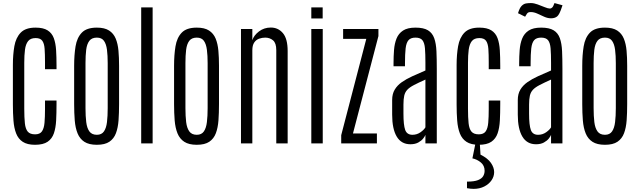

<svg xmlns="http://www.w3.org/2000/svg" viewBox="-20 -918 4097 1229"><path d="M204.1 8.8Q154.3 8.8 125.5 -10.3Q96.7 -29.3 83.3 -64Q69.8 -98.6 66.2 -145.8Q62.5 -192.9 62.5 -249.5V-502Q62.5 -568.4 72 -622.6Q81.5 -676.8 112.5 -709Q143.6 -741.2 207.5 -741.2Q257.3 -741.2 284.9 -723.6Q312.5 -706.1 324.5 -673.6Q336.4 -641.1 339.1 -596.4Q341.8 -551.8 341.8 -498V-475.1H268.1V-520Q268.1 -571.3 265.6 -605.5Q263.2 -639.6 250.7 -657Q238.3 -674.3 208 -674.3Q175.3 -674.3 159.9 -654.8Q144.5 -635.3 139.9 -599.9Q135.3 -564.5 135.3 -516.1V-222.2Q135.3 -165.5 139.2 -129.2Q143.1 -92.8 157.7 -75.4Q172.4 -58.1 204.6 -58.1Q235.4 -58.1 248.5 -77.1Q261.7 -96.2 264.9 -132.1Q268.1 -168 268.1 -219.2V-274.4H341.8V-252.4Q341.8 -195.3 339.4 -147.5Q336.9 -99.6 325 -64.7Q313 -29.8 284.7 -10.5Q256.3 8.8 204.1 8.8Z M600.1 8.8Q549.3 8.8 520 -10.3Q490.7 -29.3 476.6 -64.2Q462.4 -99.1 458.5 -146.7Q454.6 -194.3 454.6 -251.5V-497.1Q454.6 -565.9 463.6 -621.3Q472.7 -676.8 503.7 -709Q534.7 -741.2 600.1 -741.2Q649.4 -741.2 678.2 -722.7Q707 -704.1 720.7 -670.9Q734.4 -637.7 738.3 -593.3Q742.2 -548.8 742.2 -497.1V-251.5Q742.2 -195.3 738.8 -147.9Q735.4 -100.6 722.2 -65.4Q709 -30.3 680.2 -10.7Q651.4 8.8 600.1 8.8ZM600.1 -55.2Q630.4 -55.2 645.3 -76.7Q660.2 -98.1 664.8 -136.5Q669.4 -174.8 669.4 -226.1V-514.2Q669.4 -562.5 664.8 -599.1Q660.2 -635.7 645.5 -656.5Q630.9 -677.2 600.1 -677.2Q567.4 -677.2 551.8 -656.5Q536.1 -635.7 531.7 -599.1Q527.3 -562.5 527.3 -514.2V-226.1Q527.3 -174.8 532 -136.5Q536.6 -98.1 552.2 -76.7Q567.9 -55.2 600.1 -55.2Z M883.8 0V-870.6H957V0Z M1239.7 8.8Q1189 8.8 1159.7 -10.3Q1130.4 -29.3 1116.2 -64.2Q1102.1 -99.1 1098.1 -146.7Q1094.2 -194.3 1094.2 -251.5V-497.1Q1094.2 -565.9 1103.3 -621.3Q1112.3 -676.8 1143.3 -709Q1174.3 -741.2 1239.7 -741.2Q1289.1 -741.2 1317.9 -722.7Q1346.7 -704.1 1360.4 -670.9Q1374 -637.7 1377.9 -593.3Q1381.8 -548.8 1381.8 -497.1V-251.5Q1381.8 -195.3 1378.4 -147.9Q1375 -100.6 1361.8 -65.4Q1348.6 -30.3 1319.8 -10.7Q1291 8.8 1239.7 8.8ZM1239.7 -55.2Q1270 -55.2 1284.9 -76.7Q1299.8 -98.1 1304.4 -136.5Q1309.1 -174.8 1309.1 -226.1V-514.2Q1309.1 -562.5 1304.4 -599.1Q1299.8 -635.7 1285.2 -656.5Q1270.5 -677.2 1239.7 -677.2Q1207 -677.2 1191.4 -656.5Q1175.8 -635.7 1171.4 -599.1Q1167 -562.5 1167 -514.2V-226.1Q1167 -174.8 1171.6 -136.5Q1176.3 -98.1 1191.9 -76.7Q1207.5 -55.2 1239.7 -55.2Z M1522.5 0V-732.4H1595.2V-660.6Q1605 -691.9 1637.7 -716.8Q1670.4 -741.7 1713.4 -741.7Q1760.7 -741.7 1791 -705.8Q1821.3 -669.9 1821.3 -591.3V0H1748.5V-597.2Q1748.5 -642.1 1727.8 -659.7Q1707 -677.2 1677.7 -677.2Q1657.7 -677.2 1638.7 -670.4Q1619.6 -663.6 1607.4 -646Q1595.2 -628.4 1595.2 -595.7V0Z M1972.7 0V-732.4H2045.9V0ZM1972.7 -799.8V-870.6H2045.4V-799.8Z M2164.1 0V-52.7L2324.7 -669.4H2176.3V-732.4H2402.3V-687L2239.3 -63.5H2392.6V0Z M2606.9 5.4Q2548.8 5.4 2519.5 -43.7Q2490.2 -92.8 2490.2 -184.1V-277.8Q2490.2 -316.9 2506.6 -344.2Q2522.9 -371.6 2552 -392.1Q2581.1 -412.6 2619.9 -430.2Q2658.7 -447.8 2703.1 -466.8V-516.6Q2703.1 -572.8 2700.2 -608.2Q2697.3 -643.6 2684.1 -660.4Q2670.9 -677.2 2639.6 -677.2Q2609.4 -677.2 2595 -660.9Q2580.6 -644.5 2576.4 -608.2Q2572.3 -571.8 2572.3 -511.7V-493.7H2499V-513.2Q2499 -557.1 2502.2 -598.1Q2505.4 -639.2 2518.3 -671.4Q2531.2 -703.6 2559.8 -722.4Q2588.4 -741.2 2639.6 -741.2Q2691.4 -741.2 2719.5 -724.1Q2747.6 -707 2759.5 -673.3Q2771.5 -639.6 2773.7 -590.3Q2775.9 -541 2775.9 -476.6V0H2703.1V-54.7Q2700.2 -45.9 2689 -31.5Q2677.7 -17.1 2657.5 -5.9Q2637.2 5.4 2606.9 5.4ZM2620.1 -55.2Q2648.9 -55.2 2671.9 -71.5Q2694.8 -87.9 2703.1 -103V-408.7Q2657.7 -388.2 2629.6 -373.5Q2601.6 -358.9 2587.2 -343.5Q2572.8 -328.1 2567.6 -305.9Q2562.5 -283.7 2562.5 -248.5V-190.4Q2562.5 -117.2 2573.7 -86.2Q2585 -55.2 2620.1 -55.2Z M3044.4 8.8Q2994.6 8.8 2965.8 -10.3Q2937 -29.3 2923.6 -64Q2910.2 -98.6 2906.5 -145.8Q2902.8 -192.9 2902.8 -249.5V-502Q2902.8 -568.4 2912.4 -622.6Q2921.9 -676.8 2952.9 -709Q2983.9 -741.2 3047.9 -741.2Q3097.7 -741.2 3125.2 -723.6Q3152.8 -706.1 3164.8 -673.6Q3176.8 -641.1 3179.4 -596.4Q3182.1 -551.8 3182.1 -498V-475.1H3108.4V-520Q3108.4 -571.3 3106 -605.5Q3103.5 -639.6 3091.1 -657Q3078.6 -674.3 3048.3 -674.3Q3015.6 -674.3 3000.2 -654.8Q2984.9 -635.3 2980.2 -599.9Q2975.6 -564.5 2975.6 -516.1V-222.2Q2975.6 -165.5 2979.5 -129.2Q2983.4 -92.8 2998 -75.4Q3012.7 -58.1 3044.9 -58.1Q3075.7 -58.1 3088.9 -77.1Q3102.1 -96.2 3105.2 -132.1Q3108.4 -168 3108.4 -219.2V-274.4H3182.1V-252.4Q3182.1 -195.3 3179.7 -147.5Q3177.2 -99.6 3165.3 -64.7Q3153.3 -29.8 3125 -10.5Q3096.7 8.8 3044.4 8.8ZM3011.7 291Q2992.2 291 2969.2 286.6V244.6Q3015.6 244.6 3039.8 234.9Q3064 225.1 3073 209.2Q3082 193.4 3082 175.3Q3082 142.1 3058.1 122.1Q3034.2 102.1 3003.9 95.7L3023.4 0H3051.3L3055.7 71.8Q3102.5 95.2 3122.8 125Q3143.1 154.8 3143.1 183.6Q3143.1 211.9 3126.2 236.3Q3109.4 260.7 3079.6 275.9Q3049.8 291 3011.7 291Z M3411.1 5.4Q3353 5.4 3323.7 -43.7Q3294.4 -92.8 3294.4 -184.1V-277.8Q3294.4 -316.9 3310.8 -344.2Q3327.1 -371.6 3356.2 -392.1Q3385.3 -412.6 3424.1 -430.2Q3462.9 -447.8 3507.3 -466.8V-516.6Q3507.3 -572.8 3504.4 -608.2Q3501.5 -643.6 3488.3 -660.4Q3475.1 -677.2 3443.8 -677.2Q3413.6 -677.2 3399.2 -660.9Q3384.8 -644.5 3380.6 -608.2Q3376.5 -571.8 3376.5 -511.7V-493.7H3303.2V-513.2Q3303.2 -557.1 3306.4 -598.1Q3309.6 -639.2 3322.5 -671.4Q3335.4 -703.6 3364 -722.4Q3392.6 -741.2 3443.8 -741.2Q3495.6 -741.2 3523.7 -724.1Q3551.8 -707 3563.7 -673.3Q3575.7 -639.6 3577.9 -590.3Q3580.1 -541 3580.1 -476.6V0H3507.3V-54.7Q3504.4 -45.9 3493.2 -31.5Q3481.9 -17.1 3461.7 -5.9Q3441.4 5.4 3411.1 5.4ZM3424.3 -55.2Q3453.1 -55.2 3476.1 -71.5Q3499 -87.9 3507.3 -103V-408.7Q3461.9 -388.2 3433.8 -373.5Q3405.8 -358.9 3391.4 -343.5Q3377 -328.1 3371.8 -305.9Q3366.7 -283.7 3366.7 -248.5V-190.4Q3366.7 -117.2 3377.9 -86.2Q3389.2 -55.2 3424.3 -55.2ZM3507.3 -800.8Q3485.8 -800.8 3463.6 -810.8Q3441.4 -820.8 3419.7 -830.8Q3397.9 -840.8 3377.4 -840.8Q3369.6 -840.8 3366.2 -839.8Q3358.4 -837.9 3353.3 -830.8Q3348.1 -823.7 3341.3 -811L3295.9 -833.5Q3305.7 -866.7 3318.8 -880.1Q3332 -893.6 3347.2 -896Q3362.3 -898.4 3377.9 -898.4Q3397.9 -898.4 3421.6 -889.6Q3445.3 -880.9 3466.6 -872.1Q3487.8 -863.3 3500 -863.3H3502Q3508.8 -864.3 3515.1 -870.4Q3521.5 -876.5 3529.3 -898.4L3580.6 -884.3L3576.2 -871.6Q3561 -824.2 3545.9 -812.5Q3530.8 -800.8 3507.3 -800.8Z M3852.5 8.8Q3801.8 8.8 3772.5 -10.3Q3743.2 -29.3 3729 -64.2Q3714.8 -99.1 3710.9 -146.7Q3707 -194.3 3707 -251.5V-497.1Q3707 -565.9 3716.1 -621.3Q3725.1 -676.8 3756.1 -709Q3787.1 -741.2 3852.5 -741.2Q3901.9 -741.2 3930.7 -722.7Q3959.5 -704.1 3973.1 -670.9Q3986.8 -637.7 3990.7 -593.3Q3994.6 -548.8 3994.6 -497.1V-251.5Q3994.6 -195.3 3991.2 -147.9Q3987.8 -100.6 3974.6 -65.4Q3961.4 -30.3 3932.6 -10.7Q3903.8 8.8 3852.5 8.8ZM3852.5 -55.2Q3882.8 -55.2 3897.7 -76.7Q3912.6 -98.1 3917.2 -136.5Q3921.9 -174.8 3921.9 -226.1V-514.2Q3921.9 -562.5 3917.2 -599.1Q3912.6 -635.7 3897.9 -656.5Q3883.3 -677.2 3852.5 -677.2Q3819.8 -677.2 3804.2 -656.5Q3788.6 -635.7 3784.2 -599.1Q3779.8 -562.5 3779.8 -514.2V-226.1Q3779.8 -174.8 3784.4 -136.5Q3789.1 -98.1 3804.7 -76.7Q3820.3 -55.2 3852.5 -55.2Z"/></svg>

Font: Antonio Thin
Style: Regular
Weight: 250
Designer: Vernon Adams
Foundry: Vernon Adams
Version: Version 1.002